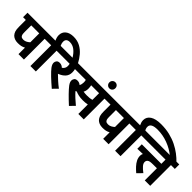

<svg xmlns="http://www.w3.org/2000/svg" viewBox="197 -2114 3349 3349"><g transform="rotate(45 1871.5 -439.5)"><path d="M533 -512V0H399V-160Q364 -141 331 -134Q298 -127 252 -127Q206 -127 172 -141Q138 -155 117 -177Q92 -205 80 -241.5Q68 -278 68 -345V-512H0V-622H627V-512ZM399 -512H202V-353Q202 -307 207 -287.5Q212 -268 225 -254Q242 -237 280 -237Q318 -237 349.5 -255.5Q381 -274 399 -292Z M693 -512H613V-622H689Q661 -679 661 -729Q661 -806 715.5 -851Q770 -896 867 -896Q960 -896 1031.5 -857Q1103 -818 1157 -754Q1211 -690 1249 -615H1115Q1066 -697 1009 -740Q952 -783 884 -783Q841 -783 818.5 -763Q796 -743 796 -706Q796 -682 802 -660.5Q808 -639 817 -622H922V-512H827V0H693Z M1324 -72 1237 17Q1149 -58 1079 -125Q1009 -192 974 -238Q952 -268 945 -289Q938 -310 938 -327Q938 -353 955.5 -377.5Q973 -402 1017 -402Q1067 -402 1102 -366Q1155 -401 1155 -459Q1155 -488 1149 -512H907V-622H1360V-512H1280Q1284 -498 1286.5 -479.5Q1289 -461 1289 -437Q1289 -368 1247 -320.5Q1205 -273 1128 -244Q1167 -205 1218 -159Q1269 -113 1324 -72Z M2009 -512V0H1875V-234Q1848 -228 1819.5 -225.5Q1791 -223 1761 -223Q1698 -223 1652.5 -234Q1607 -245 1578 -258Q1568 -253 1557 -247Q1594 -205 1643 -159Q1692 -113 1745 -70L1660 17Q1578 -58 1512.5 -125Q1447 -192 1412 -238Q1390 -268 1383 -289Q1376 -310 1376 -327Q1376 -353 1393.5 -377.5Q1411 -402 1455 -402Q1501 -402 1534 -372Q1545 -391 1549.5 -413Q1554 -435 1554 -458Q1554 -485 1547 -512H1345V-622H2103V-512ZM1749 -333Q1785 -333 1814.5 -336Q1844 -339 1875 -348V-512H1679Q1683 -498 1685.5 -479.5Q1688 -461 1688 -437Q1688 -407 1682 -383Q1676 -359 1665 -340Q1685 -337 1705.5 -335Q1726 -333 1749 -333Z M1868 -773Q1868 -805 1889.5 -826.5Q1911 -848 1942 -848Q1974 -848 1994.5 -826.5Q2015 -805 2015 -773Q2015 -741 1994.5 -719.5Q1974 -698 1942 -698Q1911 -698 1889.5 -719.5Q1868 -741 1868 -773Z M2622 -512V0H2488V-160Q2453 -141 2420 -134Q2387 -127 2341 -127Q2295 -127 2261 -141Q2227 -155 2206 -177Q2181 -205 2169 -241.5Q2157 -278 2157 -345V-512H2089V-622H2716V-512ZM2488 -512H2291V-353Q2291 -307 2296 -287.5Q2301 -268 2314 -254Q2331 -237 2369 -237Q2407 -237 2438.5 -255.5Q2470 -274 2488 -292Z M2782 -512H2702V-622H2777Q2764 -648 2757 -672.5Q2750 -697 2750 -724Q2750 -804 2820.5 -850Q2891 -896 3024 -896Q3140 -896 3238.5 -872Q3337 -848 3418.5 -807.5Q3500 -767 3565.5 -717Q3631 -667 3680 -615H3518Q3423 -693 3300 -739Q3177 -785 3048 -785Q2885 -785 2885 -694Q2885 -674 2890.5 -655.5Q2896 -637 2906 -622H3011V-512H2916V0H2782Z M3320 17Q3274 -22 3235.5 -63.5Q3197 -105 3174 -150.5Q3151 -196 3151 -246Q3151 -276 3165 -302L3032 -298V-409H3514V-512H2996V-622H3743V-512H3648V0H3514V-299H3425Q3373 -299 3347.5 -294Q3322 -289 3306 -275Q3285 -257 3285 -224Q3285 -190 3316 -153.5Q3347 -117 3407 -72Z"/></g></svg>

Font: Noto Sans Devanagari UI
Style: Bold
Weight: 700
Designer: Jelle Bosma - Monotype Design Team
Foundry: Monotype Imaging Inc.
Version: Version 2.004; ttfautohint (v1.8.4.7-5d5b)